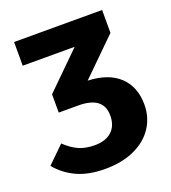

<svg xmlns="http://www.w3.org/2000/svg" viewBox="-131 -791 808 906"><g transform="rotate(-20 273.5 -338.0)"><path d="M520 -205Q520 -142 487 -91.5Q454 -41 391.5 -12Q329 17 243 17Q162 17 104 -9Q46 -35 4 -85L88 -167Q123 -134 156.5 -119.5Q190 -105 235 -105Q290 -105 320.5 -133Q351 -161 351 -212Q351 -308 226 -308H127V-400L304 -574H43V-693H485V-578L307 -403Q410 -399 465 -347Q520 -295 520 -205Z"/></g></svg>

Font: Fira Sans BGR
Style: Bold
Weight: 700
Designer: bBox Type GmbH & Carrois Corporate GbR & Edenspiekermann AG
Foundry: bBox Type GmbH & Carrois Corporate GbR & Edenspiekermann AG
Version: Version 4.301